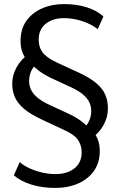

<svg xmlns="http://www.w3.org/2000/svg" viewBox="-20 -734 590 943"><path d="M251 189Q187 189 134 172.5Q81 156 48 127L77 62Q97 80 126 93Q155 106 187.5 113.5Q220 121 252 121Q310 121 345.5 93Q381 65 381 14Q381 -21 362.5 -47.5Q344 -74 294 -96L181 -149Q128 -174 97.5 -200Q67 -226 53.5 -256Q40 -286 40 -322Q40 -365 61.5 -403.5Q83 -442 119 -468L111 -442Q98 -456 89.5 -478.5Q81 -501 81 -533Q81 -590 108.5 -630Q136 -670 185 -692Q234 -714 295 -714Q356 -714 406.5 -698Q457 -682 488 -653L460 -591Q428 -616 383 -630.5Q338 -645 294 -645Q240 -645 205 -617.5Q170 -590 170 -539Q170 -503 188.5 -477.5Q207 -452 257 -428L370 -376Q423 -351 453.5 -325Q484 -299 497 -269Q510 -239 510 -202Q510 -159 489 -120.5Q468 -82 432 -57L440 -83Q453 -69 461.5 -46Q470 -23 470 9Q470 64 442 104.5Q414 145 364.5 167Q315 189 251 189ZM123 -336Q123 -313 132.5 -293Q142 -273 164 -254.5Q186 -236 225 -218L322 -173Q357 -156 380 -138.5Q403 -121 416 -104L390 -102Q409 -120 418.5 -142Q428 -164 428 -188Q428 -212 418.5 -232Q409 -252 387 -270.5Q365 -289 326 -307L228 -352Q194 -369 171 -386.5Q148 -404 134 -420L161 -422Q142 -405 132.5 -383Q123 -361 123 -336Z"/></svg>

Font: Nunito Sans 12pt Medium
Style: Regular
Weight: 500
Designer: Vernon Adams
Foundry: Vernon Adams
Version: Version 3.101;gftools[0.9.27]